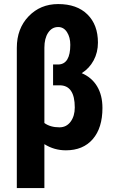

<svg xmlns="http://www.w3.org/2000/svg" viewBox="-20 -741 567 959"><path d="M331.1 -517.1Q331.1 -554.7 314.7 -580.3Q298.3 -606 270.5 -606Q239.3 -606 220.5 -577.6Q201.7 -549.3 201.7 -502.9V-126.5Q231.4 -105 276.9 -105Q312 -105 332.8 -133.3Q353.5 -161.6 353.5 -204.1Q353.5 -314.9 277.8 -314.9H245.1V-418.9H272.9Q331.1 -421.9 331.1 -517.1ZM270.5 -720.7Q364.3 -720.7 416.7 -668.9Q469.2 -617.2 469.2 -528.3Q469.2 -479.5 447.8 -439.5Q426.3 -399.4 388.2 -375.5Q438 -354.5 464.8 -310.1Q491.7 -265.6 491.7 -201.7Q491.7 -102.1 443.4 -46.1Q395 9.8 309.1 9.8Q250.5 9.8 201.7 -21V198.2H64V-502Q64 -598.1 122.8 -659.4Q181.6 -720.7 270.5 -720.7Z"/></svg>

Font: MAUL Condensed Bold
Style: Condensed Bold
Weight: 700
Designer: MAUL
Version: Version 1.0; 2020; ttfautohint (v1.8.3)